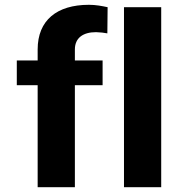

<svg xmlns="http://www.w3.org/2000/svg" viewBox="-20 -780 768 800"><path d="M380 -646C398.3 -645.3 414.1 -643.7 427.3 -641L428.4 -750C404.3 -755.1 379.3 -760 350.3 -760C216.8 -760 136.9 -695.4 136.9 -574V-528H50V-425H136.9V0H292V-425H407.5V-528H292V-574C292 -622.1 326.2 -646 380 -646ZM651.7 0V-750H496.6V0Z"/></svg>

Font: Asimov
Style: Wid
Weight: 500
Designer: Google
Version: Version 2.000980; 2014